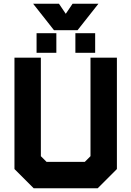

<svg xmlns="http://www.w3.org/2000/svg" viewBox="-20 -1009 704 1029"><path d="M160.5 0 57.5 -103V-700H199V-172L229.5 -141.5H434.5L465 -172V-700H606.5V-103L503.5 0ZM195 -71H469L536 -135.5V-629.5V-135.5L469 -71H195L128 -136.5V-629.5V-136.5ZM384 -726V-831H490V-726ZM176 -726V-831H282V-726ZM228.5 -773H228V-783H228.5ZM437.5 -773H437V-783H437.5ZM269.5 -847 157.5 -989H296L332.5 -935L369 -989H507.5L395.5 -847ZM303 -886H360L402.5 -944L360 -886H303L260.5 -944Z"/></svg>

Font: Tourney Thin Black
Style: Regular
Weight: 900
Version: Version 1.015